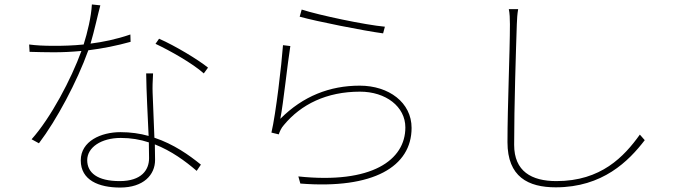

<svg xmlns="http://www.w3.org/2000/svg" viewBox="-20 -806 3040 863"><path d="M896 -476 915 -502C872 -537 768 -600 695 -632L679 -609C743 -579 846 -521 896 -476ZM649 -166 650 -95C650 -42 616 8 518 8C417 8 372 -30 372 -86C372 -143 434 -186 523 -186C568 -186 610 -179 649 -166ZM668 -476H637C638 -394 644 -285 648 -195C609 -206 567 -212 521 -212C435 -212 343 -172 343 -85C343 4 424 37 520 37C625 37 677 -20 677 -87L676 -157C750 -128 813 -82 864 -38L883 -66C830 -109 761 -158 674 -187L666 -389C665 -417 666 -436 668 -476ZM431 -782 393 -786C390 -730 373 -660 356 -606C307 -601 263 -600 223 -600C174 -600 142 -602 111 -606L113 -573C145 -572 188 -571 222 -571C263 -571 304 -573 346 -577C300 -450 208 -276 122 -180L155 -162C234 -266 326 -438 377 -580C442 -588 506 -601 567 -618L566 -651C502 -629 442 -617 387 -610C404 -667 420 -742 431 -782Z M1336 -763 1327 -731C1402 -710 1613 -668 1702 -656L1710 -686C1621 -694 1413 -738 1336 -763ZM1285 -599 1252 -603C1246 -518 1220 -294 1200 -210L1233 -202C1237 -214 1244 -231 1256 -244C1333 -337 1448 -394 1598 -394C1714 -394 1802 -327 1802 -233C1802 -87 1652 22 1321 -13L1330 19C1658 45 1830 -57 1830 -231C1830 -345 1728 -421 1597 -421C1462 -421 1342 -374 1240 -272C1254 -343 1272 -519 1285 -599Z M2309 -765H2267C2271 -746 2272 -723 2272 -697C2272 -573 2261 -329 2261 -167C2261 -11 2354 36 2478 36C2689 36 2806 -82 2878 -176L2856 -201C2785 -102 2682 8 2481 8C2369 8 2291 -36 2291 -155C2291 -329 2299 -579 2303 -697C2304 -723 2305 -741 2309 -765Z"/></svg>

Font: Harano Aji Gothic K1 ExtraLight
Style: Regular
Weight: 250
Foundry: Masamichi Hosoda
Version: HaranoAjiGothicK1-ExtraLight version 20230610;ttx 4.39.4